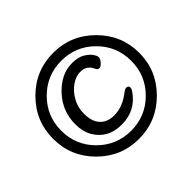

<svg xmlns="http://www.w3.org/2000/svg" viewBox="-161 -887 1102 1102"><g transform="rotate(-45 390.0 -336.0)"><path d="M391 13Q247 13 144.5 -89.5Q42 -192 42 -336Q42 -480 144.5 -582.5Q247 -685 391 -685Q535 -685 638 -582Q741 -479 741 -336Q741 -193 638 -90Q535 13 391 13ZM379 -115Q321 -115 280.5 -138Q240 -161 215.5 -203.5Q191 -246 191 -304Q191 -412 264 -489.5Q337 -567 425 -567Q474 -567 503 -550Q532 -533 545.5 -513.5Q559 -494 559 -482Q559 -469 544 -452Q529 -435 518 -435Q506 -435 500 -445Q494 -455 489 -465Q484 -475 468 -486.5Q452 -498 421 -498Q389 -498 353 -473.5Q317 -449 293 -406.5Q269 -364 269 -315Q269 -265 285 -237Q315 -183 385 -183Q457 -183 524 -238Q536 -247 546 -247Q564 -247 564 -230Q564 -220 556 -209Q493 -115 379 -115ZM392 -52Q510 -52 593 -135Q676 -218 676 -336Q676 -454 593 -537Q510 -620 392 -620Q274 -620 191 -537Q108 -454 108 -336Q108 -218 191 -135Q274 -52 392 -52Z"/></g></svg>

Font: LXGW WenKai TC
Style: Bold
Weight: 700
Designer: LXGW / Fontworks Inc.
Foundry: LXGW / Fontworks Inc.
Version: Version 1.330;April 28, 2024